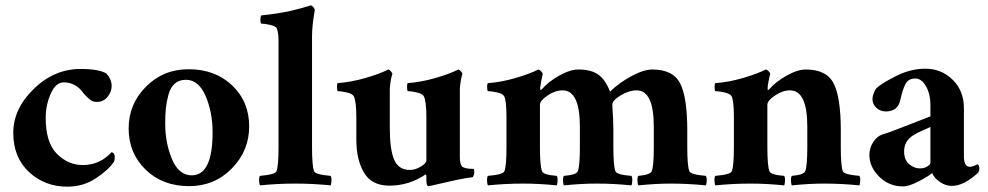

<svg xmlns="http://www.w3.org/2000/svg" viewBox="-20 -699 3747 728"><path d="M403.3 -373Q403.3 -350.6 387.7 -331.5Q372.1 -312.5 346.7 -312.5Q338.9 -312.5 332 -314.9Q325.2 -317.4 318.8 -323.2Q312.5 -329.1 308.1 -333Q303.7 -336.9 296.9 -345.2Q290 -353.5 288.1 -356.4Q260.7 -386.7 221.7 -386.7Q191.4 -386.7 172.4 -343.8Q153.3 -300.8 153.3 -252Q153.3 -158.2 195.8 -115.7Q238.3 -73.2 293.9 -73.2Q358.4 -73.2 403.3 -122.1Q415 -119.1 415 -104.5Q415 -89.8 412.1 -85.9Q392.6 -55.7 344.2 -23.4Q295.9 8.8 235.4 8.8Q149.4 8.8 89.8 -46.9Q30.3 -102.5 30.3 -195.3Q30.3 -286.1 107.9 -361.8Q185.5 -437.5 285.2 -437.5Q356.4 -437.5 383.8 -419.9Q403.3 -398.4 403.3 -373Z M684.6 -396.5Q659.2 -396.5 642.6 -381.8Q626 -367.2 618.7 -339.8Q611.3 -312.5 608.9 -288.1Q606.4 -263.7 606.4 -231.4Q606.4 -156.2 632.3 -95.2Q658.2 -34.2 707 -34.2Q786.1 -34.2 786.1 -197.3Q786.1 -272.5 759.8 -334.5Q733.4 -396.5 684.6 -396.5ZM695.3 -436.5Q795.9 -436.5 860.4 -375Q924.8 -313.5 924.8 -219.7Q924.8 -127 858.9 -60.1Q793 6.8 697.3 6.8Q596.7 6.8 532.2 -55.7Q467.8 -118.2 467.8 -211.9Q467.8 -304.7 533.7 -370.6Q599.6 -436.5 695.3 -436.5Z M1036.1 -544.9Q1036.1 -575.2 1029.3 -591.8Q1026.4 -599.6 1004.9 -604.5Q983.4 -609.4 970.7 -609.4Q968.8 -609.4 967.8 -616.2Q966.8 -623 967.8 -630.9Q968.8 -638.7 970.7 -640.6Q1001 -643.6 1031.7 -648.4Q1062.5 -653.3 1084 -658.2Q1105.5 -663.1 1122.6 -668Q1139.6 -672.9 1149.4 -675.8L1159.2 -678.7Q1163.1 -677.7 1168 -671.9Q1172.9 -666 1173.8 -662.1Q1163.1 -601.6 1163.1 -562.5V-141.6Q1163.1 -69.3 1170.9 -49.8Q1175.8 -37.1 1233.4 -32.2Q1237.3 -27.3 1236.8 -14.2Q1236.3 -1 1233.4 3.9Q1167 -2.9 1099.6 -2.9Q1032.2 -2.9 965.8 3.9Q962.9 -1 962.4 -14.2Q961.9 -27.3 965.8 -32.2Q1023.4 -37.1 1028.3 -49.8Q1036.1 -69.3 1036.1 -141.6Z M1596.7 -253.9Q1596.7 -315.4 1586.9 -334Q1582 -343.8 1560.1 -348.6Q1538.1 -353.5 1526.4 -353.5Q1523.4 -355.5 1523.4 -369.6Q1523.4 -383.8 1526.4 -383.8Q1577.1 -387.7 1631.3 -403.3Q1685.5 -418.9 1717.8 -435.5Q1722.7 -434.6 1728 -428.2Q1733.4 -421.9 1733.4 -418.9Q1726.6 -399.4 1723.6 -363.3V-301.8V-105.5Q1723.6 -77.1 1731.4 -68.4Q1740.2 -58.6 1776.4 -58.6Q1778.3 -56.6 1778.3 -45.9Q1778.3 -36.1 1772.5 -27.3Q1747.1 -24.4 1708 -16.1Q1668.9 -7.8 1639.2 -0.5Q1609.4 6.8 1604.5 6.8Q1596.7 6.8 1596.7 -16.6V-32.2Q1596.7 -34.2 1595.7 -36.1Q1594.7 -38.1 1592.8 -37.1Q1531.2 4.9 1456.1 4.9Q1389.6 4.9 1360.4 -43.9Q1331.1 -92.8 1331.1 -169.9V-253.9Q1331.1 -315.4 1321.3 -334Q1316.4 -343.8 1294.4 -348.6Q1272.5 -353.5 1260.7 -353.5Q1257.8 -355.5 1257.8 -369.6Q1257.8 -383.8 1260.7 -383.8Q1311.5 -387.7 1365.7 -403.3Q1419.9 -418.9 1452.1 -435.5Q1457 -434.6 1462.4 -428.2Q1467.8 -421.9 1467.8 -418.9Q1460.9 -399.4 1458 -363.3V-301.8V-213.9Q1458 -131.8 1474.6 -93.3Q1491.2 -54.7 1534.2 -54.7Q1554.7 -54.7 1575.7 -67.4Q1596.7 -80.1 1596.7 -90.8Z M2172.9 -435.5Q2220.7 -435.5 2248 -416.5Q2275.4 -397.5 2293 -351.6Q2327.1 -384.8 2374 -410.2Q2420.9 -435.5 2453.1 -435.5Q2532.2 -435.5 2559.1 -382.3Q2585.9 -329.1 2585.9 -205.1V-141.6Q2585.9 -69.3 2593.8 -49.8Q2598.6 -37.1 2656.2 -32.2Q2660.2 -27.3 2659.7 -14.2Q2659.2 -1 2656.2 3.9Q2589.8 -2.9 2522.5 -2.9Q2466.8 -2.9 2400.4 3.9Q2397.5 -1 2397 -14.2Q2396.5 -27.3 2400.4 -32.2Q2445.3 -36.1 2451.2 -49.8Q2459 -69.3 2459 -141.6V-218.8Q2459 -356.4 2393.6 -356.4Q2365.2 -356.4 2333.5 -337.4Q2301.8 -318.4 2301.8 -302.7V-296.9Q2305.7 -242.2 2305.7 -205.1V-141.6Q2305.7 -69.3 2313.5 -49.8Q2318.4 -36.1 2374 -32.2Q2377.9 -27.3 2377.4 -14.2Q2377 -1 2374 3.9Q2307.6 -2.9 2242.2 -2.9Q2184.6 -2.9 2118.2 3.9Q2115.2 -1 2114.7 -14.2Q2114.3 -27.3 2118.2 -32.2Q2166 -36.1 2170.9 -49.8Q2178.7 -69.3 2178.7 -141.6V-218.8Q2178.7 -356.4 2113.3 -356.4Q2085 -356.4 2056.2 -336.9Q2027.3 -317.4 2027.3 -301.8V-141.6Q2027.3 -69.3 2035.2 -49.8Q2040 -36.1 2090.8 -32.2Q2094.7 -27.3 2094.2 -14.2Q2093.8 -1 2090.8 3.9Q2024.4 -2.9 1963.9 -2.9Q1896.5 -2.9 1830.1 3.9Q1827.1 -1 1826.7 -14.2Q1826.2 -27.3 1830.1 -32.2Q1887.7 -37.1 1892.6 -49.8Q1900.4 -69.3 1900.4 -141.6V-253.9Q1900.4 -317.4 1891.6 -334Q1886.7 -343.8 1864.3 -348.6Q1841.8 -353.5 1830.1 -353.5Q1827.1 -355.5 1827.1 -369.6Q1827.1 -383.8 1831.1 -383.8Q1881.8 -387.7 1935.1 -403.3Q1988.3 -418.9 2021.5 -435.5Q2026.4 -434.6 2032.2 -428.2Q2038.1 -421.9 2038.1 -418.9Q2036.1 -413.1 2031.7 -388.7Q2027.3 -364.3 2028.3 -363.3Q2028.3 -358.4 2029.3 -357.4Q2031.2 -357.4 2036.1 -362.3Q2058.6 -388.7 2100.1 -412.1Q2141.6 -435.5 2172.9 -435.5Z M3035.2 -435.5Q3114.3 -435.5 3141.1 -382.3Q3168 -329.1 3168 -205.1V-141.6Q3168 -69.3 3175.8 -49.8Q3180.7 -37.1 3238.3 -32.2Q3242.2 -27.3 3241.7 -14.2Q3241.2 -1 3238.3 3.9Q3171.9 -2.9 3104.5 -2.9Q3048.8 -2.9 2982.4 3.9Q2979.5 -1 2979 -14.2Q2978.5 -27.3 2982.4 -32.2Q3027.3 -36.1 3033.2 -49.8Q3041 -69.3 3041 -141.6V-218.8Q3041 -356.4 2975.6 -356.4Q2947.3 -356.4 2918.5 -336.9Q2889.6 -317.4 2889.6 -301.8V-141.6Q2889.6 -69.3 2897.5 -49.8Q2902.3 -36.1 2953.1 -32.2Q2957 -27.3 2956.5 -14.2Q2956.1 -1 2953.1 3.9Q2886.7 -2.9 2826.2 -2.9Q2758.8 -2.9 2692.4 3.9Q2689.5 -1 2689 -14.2Q2688.5 -27.3 2692.4 -32.2Q2750 -37.1 2754.9 -49.8Q2762.7 -69.3 2762.7 -141.6V-253.9Q2762.7 -317.4 2753.9 -334Q2749 -343.8 2726.6 -348.6Q2704.1 -353.5 2692.4 -353.5Q2689.5 -355.5 2689.5 -369.6Q2689.5 -383.8 2693.4 -383.8Q2744.1 -387.7 2797.4 -403.3Q2850.6 -418.9 2883.8 -435.5Q2887.7 -435.5 2894 -429.2Q2900.4 -422.9 2900.4 -418.9Q2890.6 -379.9 2890.6 -363.3Q2890.6 -358.4 2891.6 -357.4Q2893.6 -357.4 2898.4 -362.3Q2920.9 -388.7 2962.4 -412.1Q3003.9 -435.5 3035.2 -435.5Z M3467.8 -60.5Q3484.4 -60.5 3496.1 -67.9Q3507.8 -75.2 3507.8 -81.1V-217.8Q3504.9 -215.8 3480 -205.1Q3455.1 -194.3 3443.4 -186.5Q3406.2 -163.1 3408.2 -121.1Q3409.2 -91.8 3427.7 -76.2Q3446.3 -60.5 3467.8 -60.5ZM3488.3 -438.5Q3549.8 -438.5 3592.3 -396.5Q3634.8 -354.5 3634.8 -289.1V-106.4Q3634.8 -66.4 3658.2 -66.4Q3667 -66.4 3686.5 -76.2Q3693.4 -72.3 3693.4 -59.6Q3693.4 -51.8 3689.5 -44.9Q3634.8 5.9 3588.9 5.9Q3565.4 5.9 3543.5 -9.3Q3521.5 -24.4 3514.6 -43Q3502.9 -32.2 3464.8 -12.2Q3426.8 7.8 3404.3 7.8Q3350.6 7.8 3313.5 -29.3Q3276.4 -66.4 3276.4 -111.3Q3276.4 -138.7 3291.5 -161.1Q3306.6 -183.6 3327.1 -189.5Q3343.8 -194.3 3377 -207Q3410.2 -219.7 3450.2 -235.4Q3490.2 -251 3507.8 -257.8V-278.3V-303.7Q3507.8 -341.8 3491.2 -371.6Q3474.6 -401.4 3450.2 -401.4Q3424.8 -401.4 3413.6 -380.9Q3402.3 -360.4 3393.6 -319.3Q3383.8 -276.4 3338.9 -276.4Q3318.4 -276.4 3303.2 -290Q3288.1 -303.7 3288.1 -323.2Q3288.1 -339.8 3301.8 -363.3Q3320.3 -381.8 3376.5 -410.2Q3432.6 -438.5 3488.3 -438.5Z"/></svg>

Font: Crimson
Style: Bold
Weight: 700
Version: Version 0.8 ; ttfautohint (v1.00) -l 8 -r 50 -G 200 -x 14 -D